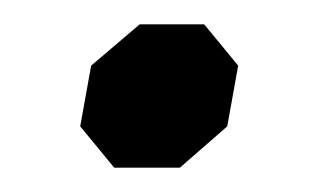

<svg xmlns="http://www.w3.org/2000/svg" viewBox="-20 -342 257 158"><path d="M46 -238 55 -288 95 -322H148L176 -288L167 -238L128 -204H74Z"/></svg>

Font: Chakra Petch Medium
Style: Italic
Weight: 500
Italic angle: -10°
Designer: Katatrad Aksorn Co.,Ltd.
Foundry: Cadson Demak Co.,Ltd.
Version: Version 1.000; ttfautohint (v1.6)